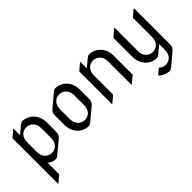

<svg xmlns="http://www.w3.org/2000/svg" viewBox="10 -1226 2114 2114"><g transform="rotate(-45 1067.0 -169.0)"><path d="M280.3 -468.8Q233.4 -468.8 202.6 -436.5Q170.9 -403.8 170.9 -341.8V-195.3Q170.9 -133.3 203.6 -101.1Q237.3 -68.4 281.2 -68.4Q328.1 -68.4 358.9 -100.6Q390.6 -133.3 390.6 -195.3V-341.8Q390.6 -403.8 357.9 -436Q324.2 -468.8 280.3 -468.8ZM265.1 9.8Q247.1 9.8 231 5.9Q198.7 -2 170.9 -27.8V153.8L92.8 219.7H87.9V-490.7L166 -556.6H170.9V-455.6L258.8 -529.3Q279.8 -546.9 296.4 -546.9Q316.9 -546.9 331.1 -543.5Q386.7 -530.8 423.8 -492.2Q478.5 -434.1 478.5 -341.8V-201.7Q478.5 -175.3 469.7 -157.2Q462.4 -142.1 442.4 -125L302.7 -7.8Q281.7 9.8 265.1 9.8Z M777.8 9.8Q757.3 9.8 743.2 6.3Q687.5 -6.3 650.4 -44.9Q595.7 -103 595.7 -195.3V-335.4Q595.7 -361.8 604.5 -379.9Q611.8 -395.5 631.8 -412.1L771.5 -529.3Q792.5 -546.9 809.1 -546.9Q829.6 -546.9 843.8 -543.5Q900.9 -529.8 936.5 -492.2Q991.2 -434.1 991.2 -341.8V-201.7Q991.2 -175.3 982.4 -157.2Q975.1 -141.6 955.1 -125L815.4 -7.8Q794.4 9.8 777.8 9.8ZM793.9 -68.4Q840.8 -68.4 871.6 -100.6Q903.3 -133.3 903.3 -195.3V-341.3Q903.3 -403.3 870.6 -435.5Q836.9 -468.3 793 -468.3Q746.1 -468.3 715.3 -436Q683.6 -403.3 683.6 -341.3V-195.3Q683.6 -133.3 716.3 -101.1Q750 -68.4 793.9 -68.4Z M1127.9 19.5V-490.7L1206.1 -556.6H1210.9V-455.6L1298.8 -529.3Q1319.8 -546.9 1336.4 -546.9Q1356.9 -546.9 1371.1 -543.5Q1426.8 -531.2 1463.9 -492.2Q1518.6 -434.1 1518.6 -341.8V-50.3L1435.5 19.5H1430.7V-341.8Q1430.7 -403.8 1397.9 -436Q1364.3 -468.8 1320.3 -468.8Q1273.4 -468.8 1242.7 -436.5Q1210.9 -403.8 1210.9 -341.8V-46.4L1132.8 19.5Z M1837.4 9.8Q1816.9 9.8 1802.7 6.3Q1747.1 -5.9 1710 -44.9Q1655.3 -103 1655.3 -195.3V-486.8L1738.3 -556.6H1743.2V-195.3Q1743.2 -133.3 1775.9 -101.1Q1809.6 -68.4 1853.5 -68.4Q1900.4 -68.4 1931.2 -100.6Q1962.9 -133.3 1962.9 -195.3V-490.7L2041 -556.6H2045.9V2.4Q2045.9 29.3 2037.1 46.9Q2029.8 62 2009.8 79.1L1875 192.4Q1854 210 1837.4 210Q1816.9 210 1802.7 206.5Q1746.6 193.8 1710 155.8L1776.9 99.6Q1810.1 131.8 1853.5 131.8Q1900.4 131.8 1931.2 99.6Q1962.9 66.9 1962.9 4.9V-81.5L1875 -7.8Q1854 9.8 1837.4 9.8Z"/></g></svg>

Font: Gothica
Style: Book
Weight: 400
Designer: Wojciech Kalinowski "wmk69" (wmk69@o2.pl)
Foundry: Wojciech Kalinowski "wmk69" (wmk69@o2.pl)
Version: Version 2.1.0; 2021-05-14